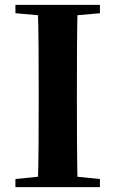

<svg xmlns="http://www.w3.org/2000/svg" viewBox="-20 -764 471 784"><path d="M43 0V-33L200 -49H229L388 -33V0ZM134 0Q137 -86 137.5 -173Q138 -260 138 -349V-394Q138 -483 137.5 -570Q137 -657 134 -744H297Q295 -658 294.5 -570.5Q294 -483 294 -394V-349Q294 -262 294.5 -174.5Q295 -87 297 0ZM43 -710V-744H388V-710L229 -696H200Z"/></svg>

Font: Noto Serif JP ExtraBold
Style: Regular
Weight: 800
Designer: Ryoko NISHIZUKA 西塚涼子 (kana & ideographs); Frank Grießhammer (Latin, Greek & Cyrillic); Wenlong ZHANG 张文龙 (bopomofo); San
Foundry: Adobe
Version: Version 2.003-H1;hotconv 1.1.1;makeotfexe 2.6.0